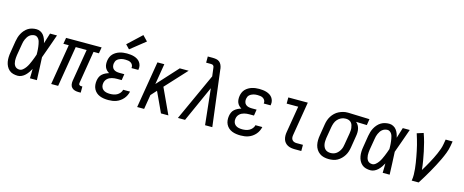

<svg xmlns="http://www.w3.org/2000/svg" viewBox="-41 -1437 5082 2103"><g transform="rotate(15 2500.0 -385.5)"><path d="M175 8Q148 8 122 1Q96 -6 77 -23Q58 -40 46.5 -63Q35 -86 30.5 -111.5Q26 -137 27 -164.5Q28 -192 33 -219L54 -349Q58 -373 65 -396Q72 -419 83.5 -440.5Q95 -462 112 -481.5Q129 -501 150 -514Q171 -527 195 -532.5Q219 -538 243 -538Q267 -538 289 -527Q311 -516 325 -497.5Q339 -479 347.5 -457Q356 -435 361 -411Q370 -441 379.5 -470.5Q389 -500 398 -530H477Q452 -462 429 -393.5Q406 -325 380 -257Q384 -193 386 -128.5Q388 -64 391 0H312Q313 -27 313.5 -53.5Q314 -80 314 -107Q303 -86 289 -66Q275 -46 258 -29.5Q241 -13 219 -2.5Q197 8 175 8ZM175 -62Q196 -62 214 -77Q232 -92 245 -110.5Q258 -129 267.5 -148.5Q277 -168 285.5 -188.5Q294 -209 301.5 -229Q309 -249 316 -270Q316 -285 315.5 -299.5Q315 -314 314 -328.5Q313 -343 311 -357.5Q309 -372 306.5 -386Q304 -400 300 -414Q296 -428 288.5 -439.5Q281 -451 269 -459.5Q257 -468 243 -468Q227 -468 212 -463Q197 -458 184.5 -448Q172 -438 163 -424.5Q154 -411 147.5 -396.5Q141 -382 137 -367.5Q133 -353 131 -338L109 -208Q107 -192 105.5 -176Q104 -160 105 -144.5Q106 -129 110 -114Q114 -99 122.5 -87Q131 -75 145 -68.5Q159 -62 175 -62Z M864 8Q843 8 823 2.5Q803 -3 789 -17Q775 -31 771.5 -51.5Q768 -72 771 -93L832 -460H708L632 0H553L629 -460H568L580 -530H983L971 -460H910L850 -93Q849 -87 849.5 -81Q850 -75 854 -70.5Q858 -66 863.5 -64Q869 -62 875 -62H890V8Z M1202 8Q1176 8 1151.5 4.5Q1127 1 1104.5 -8Q1082 -17 1064.5 -32.5Q1047 -48 1036 -69.5Q1025 -91 1022.5 -116Q1020 -141 1024 -166Q1027 -186 1035.5 -205.5Q1044 -225 1060 -239.5Q1076 -254 1095.5 -263.5Q1115 -273 1135 -279Q1119 -288 1106 -301.5Q1093 -315 1086 -332Q1079 -349 1078 -369Q1077 -389 1080 -408Q1083 -428 1091.5 -448Q1100 -468 1115 -483.5Q1130 -499 1149 -510Q1168 -521 1188 -527Q1208 -533 1228.5 -535.5Q1249 -538 1269 -538Q1290 -538 1311.5 -535.5Q1333 -533 1352.5 -527Q1372 -521 1389.5 -510Q1407 -499 1418.5 -483Q1430 -467 1435 -446.5Q1440 -426 1436 -404Q1436 -402 1435.5 -400Q1435 -398 1435 -396H1357Q1357 -397 1357 -398Q1357 -399 1358 -400Q1360 -417 1352.5 -431.5Q1345 -446 1331.5 -454.5Q1318 -463 1301.5 -465.5Q1285 -468 1269 -468Q1257 -468 1245 -467Q1233 -466 1221.5 -462.5Q1210 -459 1199 -453.5Q1188 -448 1178.5 -439.5Q1169 -431 1164 -419.5Q1159 -408 1157 -396Q1154 -378 1158.5 -360Q1163 -342 1176.5 -330.5Q1190 -319 1208 -315Q1226 -311 1245 -311H1299L1288 -241H1234Q1220 -241 1206 -239.5Q1192 -238 1178 -234.5Q1164 -231 1151 -224.5Q1138 -218 1127 -207.5Q1116 -197 1109.5 -184Q1103 -171 1101 -157Q1097 -136 1103 -116Q1109 -96 1124.5 -83.5Q1140 -71 1160 -66.5Q1180 -62 1202 -62Q1221 -62 1241.5 -65.5Q1262 -69 1280.5 -79Q1299 -89 1313 -106Q1327 -123 1331 -143H1409Q1404 -120 1394 -99Q1384 -78 1368.5 -60Q1353 -42 1333 -28Q1313 -14 1291 -6Q1269 2 1246.5 5Q1224 8 1202 8ZM1278 -587 1234 -633 1390 -779 1446 -721Z M1528 0 1616 -530H1694L1655 -295L1869 -530H1970L1748 -289L1882 0H1798L1722 -164L1692 -228L1634 -164L1607 0Z M1990 0 2235 -537 2224 -625Q2224 -625 2224 -625Q2224 -625 2224 -625Q2223 -633 2221.5 -641Q2220 -649 2214.5 -655Q2209 -661 2201.5 -663Q2194 -665 2186 -665H2132V-735H2186Q2207 -735 2228 -731.5Q2249 -728 2264.5 -715.5Q2280 -703 2288.5 -684Q2297 -665 2300 -645Q2300 -642 2300.5 -639Q2301 -636 2301 -633L2380 0H2298L2254 -408L2071 0Z M2702 8Q2676 8 2651.5 4.5Q2627 1 2604.5 -8Q2582 -17 2564.5 -32.5Q2547 -48 2536 -69.5Q2525 -91 2522.5 -116Q2520 -141 2524 -166Q2527 -186 2535.5 -205.5Q2544 -225 2560 -239.5Q2576 -254 2595.5 -263.5Q2615 -273 2635 -279Q2619 -288 2606 -301.5Q2593 -315 2586 -332Q2579 -349 2578 -369Q2577 -389 2580 -408Q2583 -428 2591.5 -448Q2600 -468 2615 -483.5Q2630 -499 2649 -510Q2668 -521 2688 -527Q2708 -533 2728.5 -535.5Q2749 -538 2769 -538Q2790 -538 2811.5 -535.5Q2833 -533 2852.5 -527Q2872 -521 2889.5 -510Q2907 -499 2918.5 -483Q2930 -467 2935 -446.5Q2940 -426 2936 -404Q2936 -402 2935.5 -400Q2935 -398 2935 -396H2857Q2857 -397 2857 -398Q2857 -399 2858 -400Q2860 -417 2852.5 -431.5Q2845 -446 2831.5 -454.5Q2818 -463 2801.5 -465.5Q2785 -468 2769 -468Q2757 -468 2745 -467Q2733 -466 2721.5 -462.5Q2710 -459 2699 -453.5Q2688 -448 2678.5 -439.5Q2669 -431 2664 -419.5Q2659 -408 2657 -396Q2654 -378 2658.5 -360Q2663 -342 2676.5 -330.5Q2690 -319 2708 -315Q2726 -311 2745 -311H2799L2788 -241H2734Q2720 -241 2706 -239.5Q2692 -238 2678 -234.5Q2664 -231 2651 -224.5Q2638 -218 2627 -207.5Q2616 -197 2609.5 -184Q2603 -171 2601 -157Q2597 -136 2603 -116Q2609 -96 2624.5 -83.5Q2640 -71 2660 -66.5Q2680 -62 2702 -62Q2721 -62 2741.5 -65.5Q2762 -69 2780.5 -79Q2799 -89 2813 -106Q2827 -123 2831 -143H2909Q2904 -120 2894 -99Q2884 -78 2868.5 -60Q2853 -42 2833 -28Q2813 -14 2791 -6Q2769 2 2746.5 5Q2724 8 2702 8Z M3315 0Q3294 0 3273 -3.5Q3252 -7 3234 -16.5Q3216 -26 3203 -41.5Q3190 -57 3184 -76.5Q3178 -96 3177.5 -117.5Q3177 -139 3181 -160L3231 -460H3100V-530H3321L3258 -149Q3255 -134 3256 -119Q3257 -104 3265 -92.5Q3273 -81 3286.5 -75.5Q3300 -70 3315 -70H3389V0Z M3701 8Q3673 8 3646 1.5Q3619 -5 3597.5 -20.5Q3576 -36 3561.5 -58.5Q3547 -81 3541 -107.5Q3535 -134 3535.5 -162.5Q3536 -191 3541 -219L3562 -349Q3566 -374 3574 -397.5Q3582 -421 3596 -443Q3610 -465 3629.5 -483.5Q3649 -502 3672 -513.5Q3695 -525 3719.5 -531.5Q3744 -538 3768 -538Q3772 -538 3775.5 -538Q3779 -538 3783 -538L4020 -530L4009 -460L3886 -464Q3902 -451 3912 -433.5Q3922 -416 3926.5 -396Q3931 -376 3930.5 -354Q3930 -332 3926 -311L3905 -181Q3901 -156 3893.5 -132Q3886 -108 3872.5 -86Q3859 -64 3840 -45Q3821 -26 3798.5 -13.5Q3776 -1 3751 3.5Q3726 8 3701 8ZM3703 -62Q3719 -62 3735 -66Q3751 -70 3765 -79.5Q3779 -89 3790 -102Q3801 -115 3809 -130Q3817 -145 3821.5 -160.5Q3826 -176 3828 -192L3850 -322Q3852 -338 3853.5 -354Q3855 -370 3853 -385.5Q3851 -401 3846.5 -416Q3842 -431 3832.5 -442.5Q3823 -454 3809 -460.5Q3795 -467 3779 -468H3771Q3769 -468 3767 -468Q3765 -468 3763 -468Q3740 -468 3717 -457Q3694 -446 3677 -427Q3660 -408 3651.5 -384.5Q3643 -361 3639 -338L3617 -208Q3615 -191 3614 -173.5Q3613 -156 3615.5 -140Q3618 -124 3624.5 -109Q3631 -94 3642.5 -83Q3654 -72 3670 -67Q3686 -62 3703 -62Z M4175 8Q4148 8 4122 1Q4096 -6 4077 -23Q4058 -40 4046.5 -63Q4035 -86 4030.5 -111.5Q4026 -137 4027 -164.5Q4028 -192 4033 -219L4054 -349Q4058 -373 4065 -396Q4072 -419 4083.5 -440.5Q4095 -462 4112 -481.5Q4129 -501 4150 -514Q4171 -527 4195 -532.5Q4219 -538 4243 -538Q4267 -538 4289 -527Q4311 -516 4325 -497.5Q4339 -479 4347.5 -457Q4356 -435 4361 -411Q4370 -441 4379.5 -470.5Q4389 -500 4398 -530H4477Q4452 -462 4429 -393.5Q4406 -325 4380 -257Q4384 -193 4386 -128.5Q4388 -64 4391 0H4312Q4313 -27 4313.5 -53.5Q4314 -80 4314 -107Q4303 -86 4289 -66Q4275 -46 4258 -29.5Q4241 -13 4219 -2.5Q4197 8 4175 8ZM4175 -62Q4196 -62 4214 -77Q4232 -92 4245 -110.5Q4258 -129 4267.5 -148.5Q4277 -168 4285.5 -188.5Q4294 -209 4301.5 -229Q4309 -249 4316 -270Q4316 -285 4315.5 -299.5Q4315 -314 4314 -328.5Q4313 -343 4311 -357.5Q4309 -372 4306.5 -386Q4304 -400 4300 -414Q4296 -428 4288.5 -439.5Q4281 -451 4269 -459.5Q4257 -468 4243 -468Q4227 -468 4212 -463Q4197 -458 4184.5 -448Q4172 -438 4163 -424.5Q4154 -411 4147.5 -396.5Q4141 -382 4137 -367.5Q4133 -353 4131 -338L4109 -208Q4107 -192 4105.5 -176Q4104 -160 4105 -144.5Q4106 -129 4110 -114Q4114 -99 4122.5 -87Q4131 -75 4145 -68.5Q4159 -62 4175 -62Z M4641 0Q4647 -33 4646.5 -67Q4646 -101 4642.5 -134Q4639 -167 4634 -199.5Q4629 -232 4623 -264Q4617 -296 4610.5 -328Q4604 -360 4596 -391.5Q4588 -423 4579 -453.5Q4570 -484 4560 -515L4633 -538Q4650 -491 4663 -442Q4676 -393 4686.5 -343Q4697 -293 4705.5 -242.5Q4714 -192 4719 -141Q4736 -168 4751.5 -195Q4767 -222 4782 -249.5Q4797 -277 4811 -305Q4825 -333 4837.5 -361.5Q4850 -390 4860 -418.5Q4870 -447 4875 -477L4884 -530H4963L4954 -477Q4947 -435 4931 -393.5Q4915 -352 4896 -312Q4877 -272 4856 -232.5Q4835 -193 4813 -154Q4791 -115 4767.5 -76.5Q4744 -38 4720 0Z"/></g></svg>

Font: Iosevka Slab Oblique
Style: Regular
Weight: 400
Italic angle: -9°
Monospace: yes
Designer: Belleve Invis
Foundry: Belleve Invis
Version: Version 11.1.1; ttfautohint (v1.8.3)